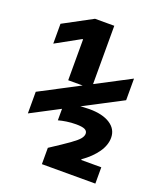

<svg xmlns="http://www.w3.org/2000/svg" viewBox="-137 -824 774 918"><g transform="rotate(20 250.0 -365.0)"><path d="M167 -415V-623H163L40 -555V-656L187 -735H285V-415ZM186 -78Q249 -119 280.5 -141.5Q312 -164 322.5 -177.5Q333 -191 333 -203Q333 -217 319.5 -223.5Q306 -230 275 -230Q250 -230 227 -226.5Q204 -223 186 -218V-305Q207 -311 244 -315.5Q281 -320 310 -320Q377 -320 415.5 -295Q454 -270 454 -226Q454 -208 447.5 -189Q441 -170 428 -151.5Q415 -133 397 -115.5Q379 -98 356 -82V-78H458V5H186ZM40 -200V-310L460 -530V-420Z"/></g></svg>

Font: M PLUS Code Latin
Style: Bold
Weight: 700
Designer: Coji Morishita
Foundry: UNDERFOREST DESIGN
Version: Version 1.002; ttfautohint (v1.8.3)